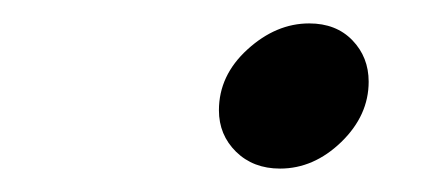

<svg xmlns="http://www.w3.org/2000/svg" viewBox="-20 -332 379 164"><path d="M167 -237.8Q167 -267.6 191.4 -289.8Q215.8 -312 244.1 -312Q267.1 -312 281 -297.6Q294.9 -283.2 294.9 -262.2Q294.9 -233.4 271.5 -210.7Q248 -188 219.2 -188Q196.3 -188 181.6 -202.4Q167 -216.8 167 -237.8Z"/></svg>

Font: CMU Concrete
Style: BoldItalic
Weight: 700
Italic angle: -14.04°
Version: Version 0.7.0